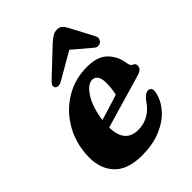

<svg xmlns="http://www.w3.org/2000/svg" viewBox="-205 -795 907 907"><g transform="rotate(-45 248.5 -341.0)"><path d="M460.5 -154Q452 -110.5 419.5 -72.8Q387 -35 332.5 -11.8Q278 11.5 203.5 11.5Q105 11.5 59.5 -41.5Q14 -94.5 21.5 -183.5Q27.5 -262.5 67 -327.2Q106.5 -392 171 -430.5Q235.5 -469 316.5 -469Q386.5 -469 420.5 -434.2Q454.5 -399.5 461.5 -348Q465 -327 476.5 -323Q490 -318.5 490 -304.5Q490.5 -294 482.8 -284.8Q475 -275.5 454 -270Q426.5 -262 379.8 -248.2Q333 -234.5 281.2 -219.5Q229.5 -204.5 187.5 -192Q189.5 -86.5 277.5 -86.5Q355 -86.5 403.5 -162Q425.5 -188 443 -186.5Q465.5 -184.5 460.5 -154ZM290.5 -408.5Q259 -408.5 229.5 -361.5Q200 -314.5 190 -239.5Q223 -249.5 258 -260.2Q293 -271 319 -279.5Q327 -309 327.5 -352Q327.5 -378 318 -393.2Q308.5 -408.5 290.5 -408.5ZM182.5 -509Q169 -500.5 158 -500.8Q147 -501 141.5 -507Q130.5 -521.5 154 -543L280.5 -662.5Q297 -677 310.5 -685.5Q324 -694 340.5 -694Q357 -694 366.2 -685.8Q375.5 -677.5 383.5 -662.5L447 -542Q452.5 -531 450 -521.5Q447.5 -512 441 -507Q432.5 -501 422 -501.2Q411.5 -501.5 402.5 -510L314 -585Z"/></g></svg>

Font: Fraunces 72pt S050
Style: Bold Italic
Weight: 700
Italic angle: -16°
Version: Version 1.000; ttfautohint (v1.8.3)